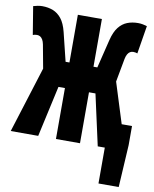

<svg xmlns="http://www.w3.org/2000/svg" viewBox="-92 -733 797 991"><g transform="rotate(10 306.0 -237.5)"><path d="M493 188V0H482V-134H612V-34L599 188ZM0 0 126 -401H237V-651H363V-401H474L600 0H456L397 -267H363V0H237V-267H203L144 0ZM113 -323 86 -469Q83 -484 77.5 -493.5Q72 -503 64.5 -507.5Q57 -512 48 -512Q42 -512 36.5 -511Q31 -510 26 -508L2 -655Q12 -658 24.5 -660.5Q37 -663 49 -663Q80 -663 105.5 -653Q131 -643 150 -619Q169 -595 180 -551L231 -343ZM487 -323 369 -343 420 -551Q431 -595 450 -619Q469 -643 494.5 -653Q520 -663 551 -663Q564 -663 576.5 -660.5Q589 -658 598 -655L574 -508Q569 -510 563.5 -511Q558 -512 552 -512Q543 -512 535.5 -507.5Q528 -503 522.5 -493.5Q517 -484 514 -469Z"/></g></svg>

Font: Source Code Pro ExtraBold
Style: Regular
Weight: 800
Monospace: yes
Designer: Paul D. Hunt, Teo Tuominen
Foundry: Adobe Systems Incorporated
Version: Version 1.018;hotconv 1.0.116;makeotfexe 2.5.65601